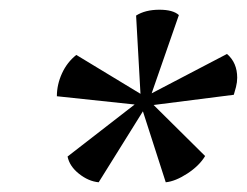

<svg xmlns="http://www.w3.org/2000/svg" viewBox="-20 -754 508 395"><path d="M183 -379Q162 -381 142.5 -396.5Q123 -412 119 -432L257 -539L97 -556Q97 -580 107.5 -603Q118 -626 137 -641L269 -561L260 -722Q279 -734 308 -734Q336 -734 348 -723L292 -562L447 -643Q468 -625 468 -594Q468 -585 465.5 -575Q463 -565 461 -559L296 -538L402 -433Q390 -413 365.5 -397Q341 -381 321 -379L274 -525Z"/></svg>

Font: Petrona SemiBold
Style: Italic
Weight: 600
Italic angle: -9°
Designer: Ringo R. Seeber
Foundry: Ringo R. Seeber
Version: Version 2.001; ttfautohint (v1.8.3)